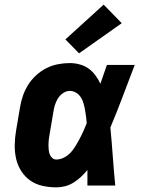

<svg xmlns="http://www.w3.org/2000/svg" viewBox="-20 -800 640 828"><path d="M223 8Q193 8 163.5 1.5Q134 -5 110.5 -21.5Q87 -38 71.5 -62.5Q56 -87 49.5 -115.5Q43 -144 43.5 -174.5Q44 -205 49 -235L66 -335Q70 -361 78.5 -386Q87 -411 101 -433.5Q115 -456 135.5 -475Q156 -494 180 -506Q204 -518 230 -523Q256 -528 281 -528Q303 -528 324.5 -522Q346 -516 362.5 -504Q379 -492 391.5 -475Q404 -458 413 -439Q420 -459 427 -479.5Q434 -500 441 -520H561Q535 -452 509.5 -384.5Q484 -317 456 -250Q462 -187 466.5 -124.5Q471 -62 477 0H357Q357 -17 357 -33.5Q357 -50 357 -67Q344 -51 329 -37Q314 -23 297 -12.5Q280 -2 261 3Q242 8 223 8ZM223 -112Q236 -112 248.5 -117Q261 -122 272 -130.5Q283 -139 291.5 -150Q300 -161 307 -172.5Q314 -184 320.5 -196Q327 -208 333 -220Q339 -232 344 -244.5Q349 -257 354 -269Q353 -284 351 -298.5Q349 -313 346.5 -327Q344 -341 340 -355Q336 -369 328.5 -380.5Q321 -392 308.5 -400Q296 -408 281 -408Q266 -408 252 -398.5Q238 -389 229.5 -375Q221 -361 216.5 -346Q212 -331 210 -316L193 -216Q191 -205 190 -195Q189 -185 189 -174.5Q189 -164 190 -154Q191 -144 194.5 -134.5Q198 -125 205.5 -118.5Q213 -112 223 -112ZM321 -570 262 -630 427 -780 505 -700Z"/></svg>

Font: Iosevka Etoile Heavy Oblique
Style: Regular
Weight: 900
Italic angle: -9°
Designer: Belleve Invis
Foundry: Belleve Invis
Version: Version 15.5.2; ttfautohint (v1.8.4)